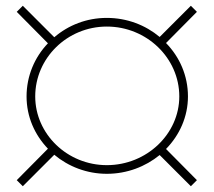

<svg xmlns="http://www.w3.org/2000/svg" viewBox="-20 -650 740 665"><path d="M631 -316C631 -388 602 -453 555 -501L662 -609L641 -630L533 -522C484 -563 420 -588 350 -588C280 -588 217 -563 168 -521L59 -630L38 -609L146 -500C100 -452 72 -387 72 -316C72 -246 100 -183 146 -135L38 -26L59 -5L168 -114C217 -73 281 -48 350 -48C420 -48 484 -73 533 -113L641 -5L662 -26L555 -134C602 -182 631 -246 631 -316ZM102 -316C102 -449 213 -558 350 -558C488 -558 601 -449 601 -316C601 -186 488 -78 350 -78C213 -78 102 -186 102 -316Z"/></svg>

Font: Talent ExtraLight
Style: Regular
Weight: 200
Designer: Mike Powis
Version: Version 1.001;hotconv 1.0.109;makeotfexe 2.5.65596